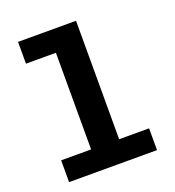

<svg xmlns="http://www.w3.org/2000/svg" viewBox="-134 -846 868 952"><g transform="rotate(-20 300.0 -370.0)"><path d="M68 0H532V-115H374V-740H68V-625H226V-115H68Z"/></g></svg>

Font: IBM Plex Mono
Style: Bold
Weight: 700
Monospace: yes
Designer: Mike Abbink, Paul van der Laan, Pieter van Rosmalen
Foundry: Bold Monday
Version: Version 2.004